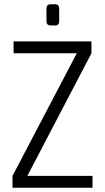

<svg xmlns="http://www.w3.org/2000/svg" viewBox="-20 -885 495 905"><path d="M240 -765H219Q199 -765 199 -785V-844Q199 -865 219 -865H240Q259 -865 259 -844V-785Q259 -765 240 -765ZM416 -56V0H39V-56L342 -634H44V-690H411V-634L109 -56Z"/></svg>

Font: exo2condensed_l
Style: Regular
Weight: 300
Width: 3
Designer: Natanael Gama
Version: Version 1.001;PS 001.001;hotconv 1.0.70;makeotf.lib2.5.58329